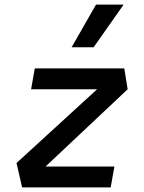

<svg xmlns="http://www.w3.org/2000/svg" viewBox="-20 -815 626 835"><path d="M535.2 -426.8 138.7 -53.7 51.8 -106 465.3 -484.4ZM477.5 -90.8 461.4 0H76.2L51.8 -106L82 -90.8ZM535.2 -426.8H115.2L131.3 -517.6H520.5ZM291.5 -609.4 397.5 -794.9H517.6L387.2 -609.4Z"/></svg>

Font: Cascadia Mono NF
Style: Italic
Weight: 400
Italic angle: -10°
Monospace: yes
Designer: Aaron Bell
Foundry: Saja Typeworks
Version: Version 2404.023